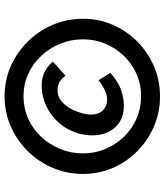

<svg xmlns="http://www.w3.org/2000/svg" viewBox="38 -642 698 813"><g transform="rotate(-90 386.5 -236.0)"><path d="M384 93Q317 93 257.5 67.5Q198 42 152.5 -3Q107 -48 81.5 -107Q56 -166 56 -233Q56 -301 81.5 -361Q107 -421 152.5 -467Q198 -513 257.5 -539Q317 -565 385 -565Q453 -565 512 -539Q571 -513 616.5 -467Q662 -421 687.5 -361Q713 -301 713 -232Q713 -165 687 -106Q661 -47 616 -2.5Q571 42 511.5 67.5Q452 93 384 93ZM345 -60Q299 -60 268 -83.5Q237 -107 225.5 -147Q214 -187 224 -238Q235 -288 265 -326Q295 -364 338.5 -386Q382 -408 430 -408Q465 -408 489 -395Q513 -382 532 -361L472 -307Q459 -325 444 -333Q429 -341 410 -341Q385 -341 365 -325Q345 -309 331.5 -283.5Q318 -258 311 -229Q301 -182 319 -156.5Q337 -131 371 -131Q390 -131 411 -141Q432 -151 453 -167L484 -117Q444 -82 409 -71Q374 -60 345 -60ZM385 13Q435 13 478.5 -6Q522 -25 555 -59Q588 -93 607 -137.5Q626 -182 626 -233Q626 -285 607 -330.5Q588 -376 555 -411Q522 -446 478.5 -465.5Q435 -485 385 -485Q335 -485 291 -465.5Q247 -446 214 -411Q181 -376 162 -330.5Q143 -285 143 -233Q143 -182 162 -137.5Q181 -93 214 -59Q247 -25 291 -6Q335 13 385 13Z"/></g></svg>

Font: Ysabeau Office
Style: Bold Italic
Weight: 700
Italic angle: -12°
Designer: Christian Thalmann (Catharsis Fonts)
Version: Version 2.001;gftools[0.9.30]; featfreeze: tnum,lnum,ss02